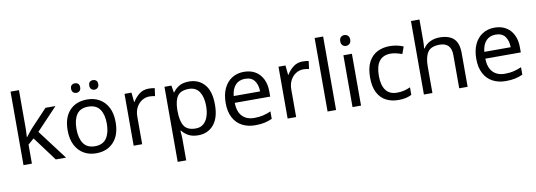

<svg xmlns="http://www.w3.org/2000/svg" viewBox="-70 -1238 5461 1955"><g transform="rotate(-10 2661.0 -260.0)"><path d="M172 -363Q172 -347 170.5 -321Q169 -295 168 -276H172Q178 -284 190 -299Q202 -314 214.5 -329.5Q227 -345 236 -355L407 -536H510L293 -307L525 0H419L233 -250L172 -197V0H85V-760H172Z M1085 -269Q1085 -136 1017.5 -63Q950 10 835 10Q764 10 708.5 -22.5Q653 -55 621 -117.5Q589 -180 589 -269Q589 -402 656 -474Q723 -546 838 -546Q911 -546 966.5 -513.5Q1022 -481 1053.5 -419.5Q1085 -358 1085 -269ZM680 -269Q680 -174 717.5 -118.5Q755 -63 837 -63Q918 -63 956 -118.5Q994 -174 994 -269Q994 -364 956 -418Q918 -472 836 -472Q754 -472 717 -418Q680 -364 680 -269ZM697 -681Q697 -707 711 -718.5Q725 -730 744 -730Q763 -730 777 -718.5Q791 -707 791 -681Q791 -656 777 -643.5Q763 -631 744 -631Q725 -631 711 -643.5Q697 -656 697 -681ZM885 -681Q885 -707 898.5 -718.5Q912 -730 931 -730Q950 -730 964 -718.5Q978 -707 978 -681Q978 -656 964 -643.5Q950 -631 931 -631Q912 -631 898.5 -643.5Q885 -656 885 -681Z M1474 -546Q1489 -546 1506.5 -544.5Q1524 -543 1537 -540L1526 -459Q1513 -462 1497.5 -464Q1482 -466 1468 -466Q1427 -466 1391 -443.5Q1355 -421 1333.5 -380.5Q1312 -340 1312 -286V0H1224V-536H1296L1306 -438H1310Q1336 -482 1377 -514Q1418 -546 1474 -546Z M1892 -546Q1991 -546 2051.5 -477Q2112 -408 2112 -269Q2112 -132 2051.5 -61Q1991 10 1891 10Q1829 10 1788.5 -13.5Q1748 -37 1725 -68H1719Q1721 -51 1723 -25Q1725 1 1725 20V240H1637V-536H1709L1721 -463H1725Q1749 -498 1788 -522Q1827 -546 1892 -546ZM1876 -472Q1794 -472 1760.5 -426Q1727 -380 1725 -286V-269Q1725 -170 1757.5 -116.5Q1790 -63 1878 -63Q1927 -63 1958.5 -90Q1990 -117 2005.5 -163.5Q2021 -210 2021 -270Q2021 -362 1985.5 -417Q1950 -472 1876 -472Z M2459 -546Q2528 -546 2577.5 -516Q2627 -486 2653.5 -431.5Q2680 -377 2680 -304V-251H2313Q2315 -160 2359.5 -112.5Q2404 -65 2484 -65Q2535 -65 2574.5 -74.5Q2614 -84 2656 -102V-25Q2615 -7 2575 1.5Q2535 10 2480 10Q2404 10 2345.5 -21Q2287 -52 2254.5 -113.5Q2222 -175 2222 -264Q2222 -352 2251.5 -415Q2281 -478 2334.5 -512Q2388 -546 2459 -546ZM2458 -474Q2395 -474 2358.5 -433.5Q2322 -393 2315 -321H2588Q2587 -389 2556 -431.5Q2525 -474 2458 -474Z M3066 -546Q3081 -546 3098.5 -544.5Q3116 -543 3129 -540L3118 -459Q3105 -462 3089.5 -464Q3074 -466 3060 -466Q3019 -466 2983 -443.5Q2947 -421 2925.5 -380.5Q2904 -340 2904 -286V0H2816V-536H2888L2898 -438H2902Q2928 -482 2969 -514Q3010 -546 3066 -546Z M3317 0H3229V-760H3317Z M3532 -737Q3552 -737 3567.5 -723.5Q3583 -710 3583 -681Q3583 -653 3567.5 -639Q3552 -625 3532 -625Q3510 -625 3495 -639Q3480 -653 3480 -681Q3480 -710 3495 -723.5Q3510 -737 3532 -737ZM3575 -536V0H3487V-536Z M3960 10Q3889 10 3833.5 -19Q3778 -48 3746.5 -109Q3715 -170 3715 -265Q3715 -364 3748 -426Q3781 -488 3837.5 -517Q3894 -546 3966 -546Q4007 -546 4045 -537.5Q4083 -529 4107 -517L4080 -444Q4056 -453 4024 -461Q3992 -469 3964 -469Q3806 -469 3806 -266Q3806 -169 3844.5 -117.5Q3883 -66 3959 -66Q4003 -66 4036.5 -75Q4070 -84 4098 -97V-19Q4071 -5 4038.5 2.5Q4006 10 3960 10Z M4313 -537Q4313 -497 4308 -462H4314Q4340 -503 4384.5 -524Q4429 -545 4481 -545Q4579 -545 4628 -498.5Q4677 -452 4677 -349V0H4590V-343Q4590 -472 4470 -472Q4380 -472 4346.5 -421.5Q4313 -371 4313 -277V0H4225V-760H4313Z M5050 -546Q5119 -546 5168.5 -516Q5218 -486 5244.5 -431.5Q5271 -377 5271 -304V-251H4904Q4906 -160 4950.5 -112.5Q4995 -65 5075 -65Q5126 -65 5165.5 -74.5Q5205 -84 5247 -102V-25Q5206 -7 5166 1.5Q5126 10 5071 10Q4995 10 4936.5 -21Q4878 -52 4845.5 -113.5Q4813 -175 4813 -264Q4813 -352 4842.5 -415Q4872 -478 4925.5 -512Q4979 -546 5050 -546ZM5049 -474Q4986 -474 4949.5 -433.5Q4913 -393 4906 -321H5179Q5178 -389 5147 -431.5Q5116 -474 5049 -474Z"/></g></svg>

Font: Noto Sans PhagsPa
Style: Regular
Weight: 400
Designer: Monotype Design Team
Foundry: Monotype Imaging Inc.
Version: Version 2.004; ttfautohint (v1.8.4.7-5d5b)